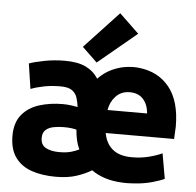

<svg xmlns="http://www.w3.org/2000/svg" viewBox="-57 -870 978 957"><g transform="rotate(5 432.5 -391.5)"><path d="M485 -326Q491 -366 518 -395Q545 -424 588 -424Q631 -424 655 -397.5Q679 -371 683 -326ZM257 28Q317 28 360.5 13.5Q404 -1 435 -20Q464 1 502.5 13.5Q541 26 590 28Q604 29 618.5 28.5Q633 28 648 27Q697 24 738 12.5Q779 1 799 -9L777 -135Q750 -122 710.5 -112Q671 -102 626 -102Q564 -102 529.5 -130.5Q495 -159 486 -211H828Q828 -225 829.5 -242Q831 -259 831 -273Q831 -401 775 -470Q719 -539 623 -549Q596 -552 569 -549Q528 -545 489 -527Q450 -509 420 -477Q396 -514 356.5 -533Q317 -552 252 -552Q200 -552 150.5 -542.5Q101 -533 74 -523L93 -397Q121 -408 159 -415.5Q197 -423 241 -423Q281 -423 300 -409Q319 -395 325.5 -373Q332 -351 335 -328Q325 -330 303 -333Q281 -336 261 -336Q197 -336 143 -319Q89 -302 56.5 -262.5Q24 -223 24 -157Q24 -90 53.5 -49Q83 -8 135.5 10Q188 28 257 28ZM339 -215Q341 -187 346.5 -163Q352 -139 362 -118Q349 -111 324.5 -103.5Q300 -96 263 -96Q222 -96 196 -110Q170 -124 170 -159Q170 -186 185.5 -199.5Q201 -213 225.5 -217.5Q250 -222 275 -222Q297 -222 312.5 -220Q328 -218 339 -215ZM506 -812 335 -629 410 -557 604 -718Z"/></g></svg>

Font: Repo Bold
Style: Bold
Weight: 700
Designer: Stefan Peev
Foundry: Context Ltd
Version: Version 1.502